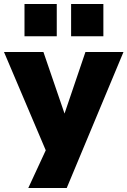

<svg xmlns="http://www.w3.org/2000/svg" viewBox="-37 -764 640 964"><path d="M105 180 212 -51V36L-17 -503H181L290 -185H284L392 -503H583L298 180ZM320 -582V-744H482V-582ZM86 -582V-744H248V-582Z"/></svg>

Font: Nunito Sans 8pt Black
Style: Regular
Weight: 900
Version: Version 3.101;gftools[0.9.27]